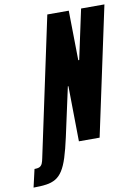

<svg xmlns="http://www.w3.org/2000/svg" viewBox="-197 -751 728 1013"><g transform="rotate(-10 167.0 -244.5)"><path d="M-101 199 -79 103Q-59 103 -50 97.5Q-41 92 -36.5 81Q-32 70 -29 54L129 -688H244L248 -422H253L310 -688H435L288 0H177L173 -296H170L113 -34Q99 30 85.5 72.5Q72 115 55.5 140.5Q39 166 17.5 178.5Q-4 191 -33 195Q-62 199 -101 199Z"/></g></svg>

Font: Saira UltraCondensed Black
Style: Italic
Weight: 900
Width: 1
Italic angle: -12°
Designer: Hector Gatti with collaboration of the Omnibus-Type team
Foundry: Omnibus-Type
Version: Version 1.101